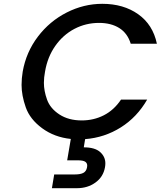

<svg xmlns="http://www.w3.org/2000/svg" viewBox="-20 -724 842 1006"><path d="M408 -93Q471 -93 524 -120Q577 -147 614 -202H751Q698 -110 613 -56.5Q528 -3 426 5L419 48Q477 48 504.5 72.5Q532 97 532 132Q532 142 530 153Q521 203 480 232.5Q439 262 384 262H252L264 190H373Q401 190 416.5 182Q432 174 436 153Q437 148 437 144Q437 130 426 123Q415 116 387 116H332L351 4Q265 -5 201 -52Q137 -99 115 -161.5Q93 -224 93 -279Q93 -313 99 -349Q117 -451 178.5 -532Q240 -613 329.5 -658.5Q419 -704 516 -704Q627 -704 704 -649.5Q781 -595 802 -495H665Q648 -550 605 -577Q562 -604 499 -604Q430 -604 370.5 -573Q311 -542 270 -484Q229 -426 216 -349Q210 -318 210 -290Q210 -248 226.5 -202Q243 -156 291 -124.5Q339 -93 408 -93Z"/></svg>

Font: Fz Poppins Med
Style: Italic
Weight: 500
Italic angle: -10°
Designer: Ninad Kale (Devanagari), Jonny Pinhorn (Latin)
Foundry: Indian Type Foundry
Version: Vit hóa bi Vntype.Com & FontZin.Com